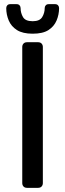

<svg xmlns="http://www.w3.org/2000/svg" viewBox="-20 -903 313 923"><path d="M110 0Q99 0 93 -6.5Q87 -13 87 -23V-677Q87 -687 93 -693.5Q99 -700 110 -700H163Q174 -700 180 -693.5Q186 -687 186 -677V-23Q186 -13 180 -6.5Q174 0 163 0ZM137 -741Q89 -741 61.5 -758.5Q34 -776 22 -804.5Q10 -833 10 -864Q10 -872 15 -877.5Q20 -883 29 -883H60Q69 -883 74 -877.5Q79 -872 79 -864Q79 -841 90.5 -821Q102 -801 137 -801Q171 -801 183 -821Q195 -841 195 -865Q195 -872 200 -877.5Q205 -883 214 -883H245Q254 -883 259 -877.5Q264 -872 264 -864Q264 -833 252 -804.5Q240 -776 213 -758.5Q186 -741 137 -741Z"/></svg>

Font: Rubik Light
Style: Regular
Weight: 400
Version: Version 2.101